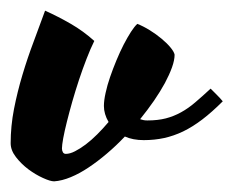

<svg xmlns="http://www.w3.org/2000/svg" viewBox="-66 -315 440 362"><path d="M205.1 -50.8Q184.6 -50.8 169.4 -57.6Q153.3 -40.5 135.7 -25.6Q118.2 -10.7 101.1 0.7Q84 12.2 67.4 19Q50.8 25.9 36.1 26.9Q28.8 26.9 14.9 20.5Q1 14.2 -12.5 4.2Q-25.9 -5.9 -35.9 -18.8Q-45.9 -31.7 -45.9 -44.9Q-45.9 -77.1 -39.6 -109.6Q-33.2 -142.1 -23.7 -173.8Q-14.2 -205.6 -2.7 -236.1Q8.8 -266.6 19 -294.9Q43.9 -283.7 67.6 -270Q91.3 -256.3 111.8 -237.8Q104.5 -223.1 97.2 -204.1Q89.8 -185.1 83 -164.6Q76.2 -144 70.3 -123.5Q64.5 -103 60.1 -85.4Q55.7 -67.9 53.2 -54.4Q50.8 -41 50.8 -35.2Q50.8 -31.2 52.5 -28.1Q54.2 -24.9 58.1 -24.9Q65.9 -24.9 75.4 -29.8Q85 -34.7 95.7 -42.7Q106.4 -50.8 117.4 -61.8Q128.4 -72.8 138.7 -85Q129.9 -100.1 129.9 -115.2Q129.9 -125.5 133.1 -139.9Q136.2 -154.3 141.6 -169.9Q147 -185.5 153.6 -201.4Q160.2 -217.3 167.2 -231Q174.3 -244.6 180.9 -254.9Q187.5 -265.1 192.9 -270Q204.1 -265.6 216.3 -258.1Q228.5 -250.5 238.8 -241.9Q249 -233.4 255.6 -225.3Q262.2 -217.3 263.2 -211.9Q263.2 -201.7 258.3 -188Q253.4 -174.3 244.9 -158.4Q236.3 -142.6 224.4 -125.2Q212.4 -107.9 198.2 -90.3Q201.2 -89.4 204.3 -88.6Q207.5 -87.9 211.9 -87.9Q231.4 -87.9 246.6 -91.8Q261.7 -95.7 275.4 -103.3Q289.1 -110.8 302.2 -122.1Q315.4 -133.3 331.1 -147.9Q335.4 -143.6 342.5 -136.5Q349.6 -129.4 354 -124Q333.5 -103.5 315.2 -89.6Q296.9 -75.7 279.1 -67.1Q261.2 -58.6 243.2 -54.7Q225.1 -50.8 205.1 -50.8Z"/></svg>

Font: Yesteryear
Style: Regular
Weight: 400
Designer: Astigmatic (AOETI)
Foundry: Astigmatic (AOETI)
Version: Version 1.000